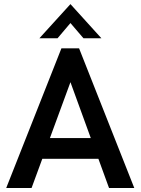

<svg xmlns="http://www.w3.org/2000/svg" viewBox="-20 -938 702 958"><path d="M11 0 286.5 -697H374.5L650 0H524L471 -145.5H191L137.5 0ZM176.5 -747 331.5 -917.5 486 -747H396.5L331.5 -823L267 -747ZM229 -249H433L331.5 -528Z"/></svg>

Font: HK Grotesk SemiBold
Style: Regular
Weight: 600
Designer: Alfredo Marco Pradil
Foundry: Hanken Design Co.
Version: Version 3.001;FEAKit 1.0